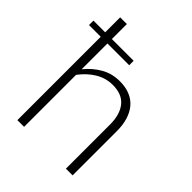

<svg xmlns="http://www.w3.org/2000/svg" viewBox="-206 -844 961 961"><g transform="rotate(45 274.5 -364.0)"><path d="M-1 -621.5H82V-727.5H129.5V-621.5H283.5V-590H129.5V-407.5Q164 -450 208.2 -475.2Q252.5 -500.5 307.5 -500.5Q348.5 -500.5 379.8 -487.5Q411 -474.5 431.5 -450Q452 -425.5 462.5 -391Q473 -356.5 473 -313V0H425.5V-313Q425.5 -383 393.5 -422.8Q361.5 -462.5 295.5 -462.5Q246.5 -462.5 204.5 -437.2Q162.5 -412 129.5 -368V0H82V-590H-1Z"/></g></svg>

Font: Lato Light
Style: Regular
Weight: 300
Designer: Lukasz Dziedzic
Foundry: tyPoland Lukasz Dziedzic
Version: Version 2.007; 2014-02-27